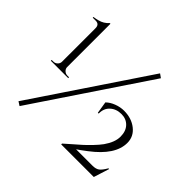

<svg xmlns="http://www.w3.org/2000/svg" viewBox="-168 -920 1141 1141"><g transform="rotate(45 402.5 -350.0)"><path d="M577 -714 601 -697 124 14 99 -2ZM211 -315V-308H65V-315H79Q94 -315 105 -325.5Q116 -336 116 -351V-632Q116 -665 85 -665H60V-671Q81 -674 95 -678Q131 -687 154 -714H160V-350Q160 -336 171 -325.5Q182 -315 197 -315ZM583 -406Q646 -406 689 -372Q732 -338 732 -284Q732 -183 601 -84Q584 -71 565.5 -57.5Q547 -44 543 -42H681Q709 -42 724.5 -53.5Q740 -65 759 -98H765L734 0H460V-7Q473 -19 502.5 -44.5Q532 -70 551.5 -87.5Q571 -105 597 -132Q623 -159 639 -181Q677 -235 677 -281.5Q677 -328 651.5 -354.5Q626 -381 586 -381Q543 -381 515 -355.5Q487 -330 488 -287H481L469 -362Q489 -382 520.5 -394Q552 -406 583 -406Z"/></g></svg>

Font: Cinzel Decorative
Style: Regular
Weight: 400
Designer: Natanael Gama
Version: Version 1.001;PS 001.001;hotconv 1.0.56;makeotf.lib2.0.21325